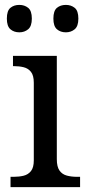

<svg xmlns="http://www.w3.org/2000/svg" viewBox="-20 -764 360 784"><path d="M23 0V-42H36Q58 -42 76.5 -46.5Q95 -51 106.5 -65.5Q118 -80 118 -109V-426Q118 -456 106.5 -470.5Q95 -485 76.5 -489.5Q58 -494 36 -494H33V-536H212V-114Q212 -83 223 -67.5Q234 -52 253 -47Q272 -42 294 -42H307V0ZM249 -632Q227 -632 212.5 -644.5Q198 -657 198 -688Q198 -720 212.5 -732Q227 -744 249 -744Q270 -744 285 -732Q300 -720 300 -688Q300 -657 285 -644.5Q270 -632 249 -632ZM59 -632Q37 -632 22.5 -644.5Q8 -657 8 -688Q8 -720 22.5 -732Q37 -744 59 -744Q80 -744 95 -732Q110 -720 110 -688Q110 -657 95 -644.5Q80 -632 59 -632Z"/></svg>

Font: Noto Serif Armenian
Style: Regular
Weight: 400
Designer: Monotype Design Team
Foundry: Monotype Imaging Inc.
Version: Version 2.007